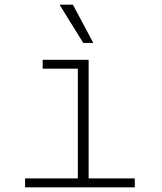

<svg xmlns="http://www.w3.org/2000/svg" viewBox="-20 -799 690 819"><path d="M312 0V-544H358V0ZM87 0V-38H555V0ZM162 -506V-544H335V-506ZM378 -616H335L234 -779H291Z"/></svg>

Font: Azeret Mono Thin
Style: Regular
Weight: 100
Designer: Martin Vácha
Foundry: Displaay
Version: Version 1.002